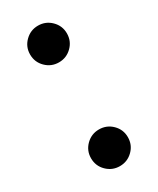

<svg xmlns="http://www.w3.org/2000/svg" viewBox="-146 -575 518 631"><g transform="rotate(-30 113.0 -259.5)"><path d="M112.3 -387.7Q83.5 -387.7 63 -408Q42.5 -428.2 42.5 -457.5Q42.5 -486.3 63 -506.6Q83.5 -526.9 112.3 -526.9Q141.1 -526.9 161.6 -506.6Q182.1 -486.3 182.1 -457.5Q182.1 -428.2 161.6 -408Q141.1 -387.7 112.3 -387.7ZM115.2 7.8Q86.4 7.8 65.9 -12.5Q45.4 -32.7 45.4 -62Q45.4 -90.8 65.9 -111.1Q86.4 -131.3 115.2 -131.3Q144 -131.3 164.6 -111.1Q185.1 -90.8 185.1 -62Q185.1 -32.7 164.6 -12.5Q144 7.8 115.2 7.8Z"/></g></svg>

Font: Reddit Sans Condensed Medium
Style: Regular
Weight: 500
Designer: Stephen Hutchings
Foundry: Reddit
Version: Version 1.014